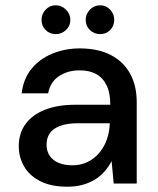

<svg xmlns="http://www.w3.org/2000/svg" viewBox="-20 -694 596 726"><path d="M235 12Q173 12 132 -9Q91 -30 71 -65Q51 -100 51 -141Q51 -190 76.5 -225Q102 -260 150 -279Q198 -298 266 -298H397Q397 -342 383.5 -370.5Q370 -399 344.5 -413.5Q319 -428 281 -428Q236 -428 203 -406Q170 -384 162 -341H62Q68 -395 98.5 -433Q129 -471 177.5 -491Q226 -511 281 -511Q351 -511 399 -486Q447 -461 472 -415.5Q497 -370 497 -308V0H410L402 -85Q392 -65 376.5 -47Q361 -29 340.5 -16Q320 -3 293.5 4.5Q267 12 235 12ZM254 -69Q286 -69 312 -82Q338 -95 356.5 -117.5Q375 -140 384.5 -168Q394 -196 395 -226V-228H276Q233 -228 206 -217.5Q179 -207 167.5 -189Q156 -171 156 -147Q156 -123 167.5 -105.5Q179 -88 201 -78.5Q223 -69 254 -69ZM191 -565Q168 -565 152.5 -580.5Q137 -596 137 -619Q137 -641 152.5 -657.5Q168 -674 191 -674Q213 -674 229.5 -657.5Q246 -641 246 -619Q246 -596 229.5 -580.5Q213 -565 191 -565ZM359 -565Q336 -565 320 -580.5Q304 -596 304 -619Q304 -641 320 -657.5Q336 -674 359 -674Q381 -674 396.5 -657.5Q412 -641 412 -619Q412 -596 396.5 -580.5Q381 -565 359 -565Z"/></svg>

Font: DM Sans 20pt Medium
Style: Regular
Weight: 500
Version: Version 4.004;gftools[0.9.30]